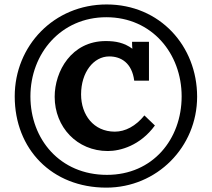

<svg xmlns="http://www.w3.org/2000/svg" viewBox="-20 -775 955 866"><path d="M472.7 -520.5C525.9 -520.5 575.2 -491.2 585.4 -411.1H651.9V-586.4H575.7V-581.1C575.7 -574.2 576.2 -561 577.1 -555.2C539.6 -582.5 502 -589.8 457 -589.8C302.2 -589.8 226.6 -453.6 226.6 -338.4C226.6 -201.7 327.6 -93.8 466.3 -93.8C522.9 -93.8 612.3 -118.2 678.7 -209L631.3 -254.4C592.3 -206.1 544.9 -181.2 498 -181.2C401.9 -181.2 345.7 -257.3 345.7 -349.1C345.7 -448.7 401.9 -520.5 472.7 -520.5ZM46.4 -340.3C46.4 -102.1 214.4 71.3 459.5 71.3C688 71.3 869.1 -111.8 869.1 -338.9C869.1 -566.9 701.7 -754.9 460.9 -754.9C223.1 -754.9 46.4 -568.4 46.4 -340.3ZM117.2 -340.3C117.2 -533.7 254.9 -697.3 459.5 -697.3C665.5 -697.3 799.3 -533.2 799.3 -340.3C799.3 -147 668.9 13.7 462.4 13.7C250 13.7 117.2 -147.5 117.2 -340.3Z"/></svg>

Font: Parastoo
Style: Bold
Weight: 700
Foundry: Saber Rastikerdar (saber.rastikerdar@gmail.com)
Version: Version 2.0.1